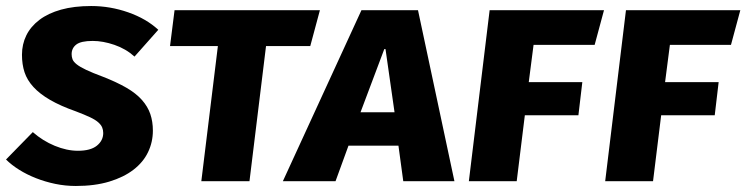

<svg xmlns="http://www.w3.org/2000/svg" viewBox="-31 -602 2480 638"><path d="M477 -168Q477 -130 461 -96.5Q445 -63 412.5 -38Q380 -13 332 1.5Q284 16 221 16Q186 16 152.5 9Q119 2 88.5 -10Q58 -22 32.5 -38Q7 -54 -11 -72L78 -163Q111 -134 151 -117.5Q191 -101 228 -101Q270 -101 291 -118Q312 -135 312 -160Q312 -170 308.5 -178.5Q305 -187 295.5 -195.5Q286 -204 268 -212.5Q250 -221 221 -232Q170 -250 135.5 -270Q101 -290 80 -313Q59 -336 50.5 -362Q42 -388 42 -420Q42 -455 56.5 -484.5Q71 -514 100 -536Q129 -558 172 -570Q215 -582 272 -582Q335 -582 395 -561Q455 -540 495 -503L416 -414Q387 -440 349 -453Q311 -466 277 -466Q238 -466 222.5 -454Q207 -442 207 -422Q207 -413 210 -405Q213 -397 223.5 -388.5Q234 -380 255 -370Q276 -360 311 -347Q357 -329 389 -310.5Q421 -292 440.5 -270Q460 -248 468.5 -223Q477 -198 477 -168Z M853 -449 798 0H638L693 -449H534L549 -568H1032L1000 -449Z M1293 -118H1127L1084 0H909L1170 -568H1358L1479 0H1309ZM1167 -229H1280L1250 -439H1246Z M1742 -453 1726 -329H1904L1891 -219H1713L1686 0H1527L1596 -568H1976L1945 -453Z M2195 -453 2179 -329H2357L2344 -219H2166L2139 0H1980L2049 -568H2429L2398 -453Z"/></svg>

Font: Qjlgwqiwhsfqbnnlvksmvfsycuq
Style: Regular
Weight: 700
Italic angle: -8°
Designer: Carrois Corporate & Edenspiekermann
Foundry: Carrois Corporate GbR & Edenspiekermann AG
Version: Version 2.001